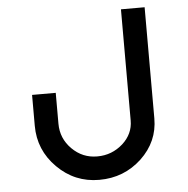

<svg xmlns="http://www.w3.org/2000/svg" viewBox="-51 -750 783 800"><g transform="rotate(-5 340.5 -350.0)"><path d="M583 -235Q583 -138 510 -69Q436 0 333 0H332Q230 0 157 -73Q84 -146 84 -248V-377H183V-248Q183 -186 227 -142Q271 -98 332 -98H333Q394 -98 440 -139Q484 -179 484 -235V-700H583Z"/></g></svg>

Font: Teller
Style: Regular
Weight: 400
Version: Version 3.020;FEAKit 1.0